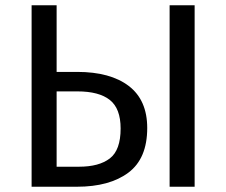

<svg xmlns="http://www.w3.org/2000/svg" viewBox="-20 -709 859 729"><path d="M539 -223Q539 -107 467.5 -53.5Q396 0 272 0H100V-689H195V-436H273Q399 -436 469 -382.5Q539 -329 539 -223ZM719 -689V0H624V-689ZM438 -221Q438 -297 397 -329.5Q356 -362 274 -362H195V-76H280Q356 -76 397 -107.5Q438 -139 438 -221Z"/></svg>

Font: FiraGOUPP
Style: Medium
Weight: 400
Designer: bBox Type
Foundry: bBox Type GmbH
Version: Version 1.001